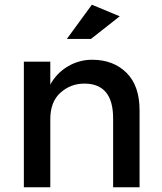

<svg xmlns="http://www.w3.org/2000/svg" viewBox="-20 -793 686 813"><path d="M193 -288V0H81V-532H193V-435Q220 -484 267.5 -512Q315 -540 370 -540Q460 -540 515.5 -485Q571 -430 571 -326V0H459V-292Q459 -439 337 -439Q279 -439 236 -400.5Q193 -362 193 -288ZM365 -628H263L369 -773L487 -724Z"/></svg>

Font: Montserrat_am3
Style: Regular
Weight: 400
Designer: Julieta Ulanovsky
Foundry: Julieta Ulanovsky, Armenina letters added by Vahan Hovhannisyan
Version: Version 2.001